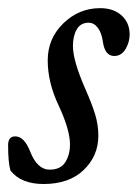

<svg xmlns="http://www.w3.org/2000/svg" viewBox="-26 -445 341 476"><path d="M82 11.2Q26.4 11.2 0 -22Q-5.9 -41.5 -5.9 -85Q-5.9 -106.9 11.7 -106.9Q34.2 -106.9 48.8 -69.3Q66.4 -24.4 97.2 -24.4Q124 -24.4 135.7 -42.7Q147.5 -61 147.5 -86.9Q147.5 -123.5 119.1 -184.1Q92.3 -240.7 92.3 -295.4Q92.3 -349.6 131.1 -387.2Q169.9 -424.8 222.2 -424.8Q255.4 -424.8 275.4 -406.7Q295.4 -388.7 295.4 -359.4Q295.4 -340.3 285.2 -323.2Q274.9 -306.2 257.3 -306.2Q233.9 -306.2 229 -341.8Q226.1 -363.3 216.6 -376Q207 -388.7 193.8 -388.7Q173.8 -388.7 164.3 -372.1Q154.8 -355.5 154.8 -331.1Q154.8 -294.4 185.5 -224.6Q202.1 -187 210 -161.1Q217.8 -135.3 217.8 -108.4Q217.8 -58.6 181.6 -23.7Q145.5 11.2 82 11.2Z"/></svg>

Font: Elstob 18pt
Style: Italic
Weight: 400
Italic angle: -20°
Designer: Peter S. Baker
Version: Version 1.015